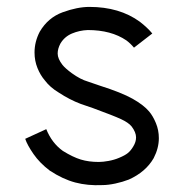

<svg xmlns="http://www.w3.org/2000/svg" viewBox="-20 -533 532 556"><path d="M124 -39Q95 -61 77 -87Q59 -113 53 -131L114 -159Q130 -119 162 -96Q191 -78 214 -71Q237 -64 266 -64Q278 -64 294.5 -67Q311 -70 325 -76Q342 -83 350.5 -90Q359 -97 366 -109Q374 -122 374 -135Q374 -150 361 -167Q352 -178 330.5 -188Q309 -198 249 -220L214 -232Q182 -244 150 -265Q125 -280 110 -300Q97 -315 88.5 -336Q80 -357 80 -381Q80 -412 95 -441Q119 -482 161.5 -497.5Q204 -513 239 -513Q326 -513 385 -470Q407 -453 421 -436L368 -395Q358 -407 346 -416Q302 -446 234 -446Q210 -445 188.5 -436Q167 -427 155 -407Q147 -392 147 -378Q147 -363 161 -345Q169 -335 188 -321Q213 -303 234 -297L269 -285Q332 -265 364 -247Q396 -229 412 -210Q423 -197 431.5 -176.5Q440 -156 440 -133Q440 -104 425 -75Q402 -35 353 -13Q335 -6 314 -1.5Q293 3 276 3Q234 5 198 -4.5Q162 -14 124 -39Z"/></svg>

Font: SUIT
Style: Regular
Weight: 400
Designer: Sunn Youn; Korean Glyphs from Source Han Sans (Sandoll Communications; Soo-young Jang, Joo-yeon Kang)
Foundry: Sunn
Version: Version 1.140